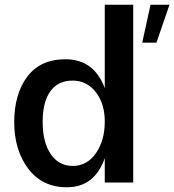

<svg xmlns="http://www.w3.org/2000/svg" viewBox="-20 -770 735 810"><path d="M422 -103Q379 20 262 20Q158 20 99 -58.5Q40 -137 40 -255Q40 -373 95 -446.5Q150 -520 256 -520Q377 -520 422 -398V-750H542V0H422ZM287 -70Q347 -70 384.5 -123.5Q422 -177 422 -257Q422 -333 384 -381.5Q346 -430 286 -430Q225 -430 192.5 -385Q160 -340 160 -256Q160 -170 194 -120Q228 -70 287 -70ZM615 -750H695L640 -590H580Z"/></svg>

Font: Moderustic Med
Style: Regular
Weight: 500
Designer: Tural Alisoy
Foundry: TAFT Foundry
Version: Version 2.110